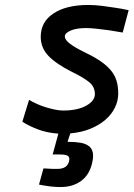

<svg xmlns="http://www.w3.org/2000/svg" viewBox="-20 -529 538 773"><path d="M97 -127Q112 -118 130 -110Q148 -102 166.5 -96.5Q185 -91 202.5 -87.5Q220 -84 234 -84Q292 -84 327 -103.5Q362 -123 362 -150Q362 -179 340 -197.5Q318 -216 269 -240Q207 -271 175.5 -303.5Q144 -336 144 -381Q144 -441 195.5 -475Q247 -509 335 -509Q361 -509 390 -505.5Q419 -502 443 -498Q471 -494 498 -488L474 -398L420 -407Q397 -410 371.5 -413Q346 -416 326 -416Q288 -416 264.5 -406Q241 -396 241 -382Q241 -369 261 -353.5Q281 -338 316 -321Q354 -303 380.5 -285.5Q407 -268 424 -248.5Q441 -229 448.5 -206Q456 -183 456 -152Q456 -123 442.5 -95.5Q429 -68 404 -46.5Q379 -25 343.5 -10.5Q308 4 263 8L252 42Q282 42 303 45.5Q324 49 337 58.5Q350 68 353.5 84.5Q357 101 351 127Q340 175 306.5 199.5Q273 224 225 224Q193 224 165 219Q150 217 137 214L155 149Q165 150 175 150Q183 151 193 151Q203 151 211 151Q251 151 258 120Q262 104 253 98.5Q244 93 224 93H192L215 9Q170 6 133 -8Q96 -22 70 -39Z"/></svg>

Font: Panefresco 750wt
Style: Italic
Weight: 750
Foundry: Campivisivi & Chank Co
Version: Version 1.000